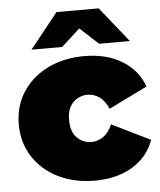

<svg xmlns="http://www.w3.org/2000/svg" viewBox="-54 -814 724 871"><g transform="rotate(-5 307.5 -378.5)"><path d="M344 10Q250 10 177 -26Q104 -62 62.5 -126.5Q21 -191 21 -274Q21 -357 62.5 -421Q104 -485 177 -521Q250 -557 344 -557Q444 -557 515 -514Q586 -471 613 -395L438 -309Q421 -347 396.5 -364Q372 -381 343 -381Q305 -381 277.5 -354Q250 -327 250 -274Q250 -220 277.5 -193Q305 -166 343 -166Q372 -166 396.5 -183Q421 -200 438 -238L613 -152Q586 -76 515 -33Q444 10 344 10ZM108 -607 236 -767H428L556 -607H416L332 -684L248 -607Z"/></g></svg>

Font: Montserrat Black
Style: Regular
Weight: 900
Designer: Julieta Ulanovsky
Foundry: Julieta Ulanovsky
Version: Version 9.000; ttfautohint (v1.8.4.7-5d5b)